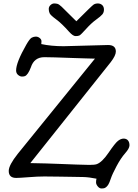

<svg xmlns="http://www.w3.org/2000/svg" viewBox="-20 -1006 785 1094"><path d="M529.8 12.2Q486.8 3.4 454.3 2.7Q421.9 2 397.2 1.7Q372.6 1.5 321.8 0.5Q271 -0.5 232.9 -0.5Q194.8 -0.5 142.1 3.7Q89.4 7.8 72.3 7.8Q29.8 7.8 29.8 -32.2Q29.8 -64.9 81.5 -129.9L521 -671.9Q498.5 -672.4 467.3 -673.3L402.3 -675.3Q377.4 -676.3 353.3 -677Q329.1 -677.7 294.2 -679Q259.3 -680.2 232.9 -680.2Q174.3 -680.2 155.8 -622.1Q139.6 -579.6 122.1 -572.3Q115.7 -569.8 105 -569.8Q94.2 -569.8 83 -579.1Q71.8 -588.4 71.8 -604.5Q71.8 -649.9 129.9 -751.5Q149.4 -785.6 160.9 -791.5Q172.4 -797.4 184.3 -797.4Q196.3 -797.4 206.3 -789.3Q216.3 -781.2 216.3 -771Q216.3 -760.7 215.3 -754.9Q271.5 -742.7 342.3 -742.7L595.7 -749.5Q640.1 -749.5 640.1 -712.4Q640.1 -689.9 611.3 -652.3L152.8 -76.7Q201.7 -76.2 243.2 -74.7L324.7 -71.8L414.6 -68.4Q458.5 -66.4 489.3 -66.4Q520 -66.4 531.7 -70.8Q562 -82 598.9 -136.2Q635.7 -190.4 652.3 -203.4Q668.9 -216.3 684.6 -216.3Q700.2 -216.3 709 -206.1Q717.8 -195.8 717.8 -178.2Q717.8 -160.6 693.1 -132.8Q668.5 -105 644.3 -59.6Q620.1 -14.2 611.8 10.5Q603.5 35.2 597.9 44.4Q592.3 53.7 586.4 58.8Q580.6 64 575 65.9Q569.3 67.9 558.1 67.9Q546.9 67.9 537.1 56.2Q527.3 44.4 527.3 33.2Q527.3 22 529.8 12.2ZM374 -824.7Q331.1 -873 299.3 -896.2Q267.6 -919.4 262.7 -930.7Q257.8 -941.9 257.8 -954.8Q257.8 -967.8 267.8 -977.1Q277.8 -986.3 288.6 -986.3Q299.3 -986.3 307.9 -983.9Q316.4 -981.4 331.1 -967.8L415 -884.8Q502.9 -972.7 512.9 -979.5Q522.9 -986.3 537.6 -986.3Q552.2 -986.3 562.3 -977.1Q572.3 -967.8 572.3 -951.4Q572.3 -935.1 563.2 -924.1Q554.2 -913.1 527.1 -893.6Q500 -874 470.2 -840.8Q440.4 -807.6 432.9 -804Q425.3 -800.3 410.6 -800.3Q396 -800.3 374 -824.7Z"/></svg>

Font: Oldenburg
Style: Regular
Weight: 400
Designer: Nicole Fally
Foundry: Nicole Fally
Version: Version 1.001